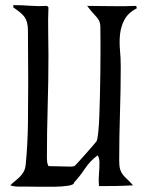

<svg xmlns="http://www.w3.org/2000/svg" viewBox="-20 -724 574 749"><path d="M32 -704Q65 -704 98 -701.5Q131 -699 164 -701L169 -695Q167 -648 168 -602Q169 -556 169 -509Q169 -408 166 -308Q163 -208 163 -107Q163 -99 164 -91.5Q165 -84 169 -76Q191 -76 212.5 -75Q234 -74 256 -74Q262 -74 270 -76Q271 -76 283.5 -89.5Q296 -103 311 -120Q326 -137 339.5 -152.5Q353 -168 356 -172Q360 -177 363 -204.5Q366 -232 367.5 -271.5Q369 -311 370 -357Q371 -403 371.5 -444.5Q372 -486 372 -518.5Q372 -551 372 -563Q372 -602 371.5 -618.5Q371 -635 366 -644.5Q361 -654 350.5 -664.5Q340 -675 320 -701Q368 -701 415.5 -700Q463 -699 511 -701L514 -692Q480 -674 466 -648Q452 -622 448.5 -592Q445 -562 448 -529.5Q451 -497 451 -466Q451 -373 448 -281.5Q445 -190 445 -97Q445 -76 448.5 -64Q452 -52 459 -43Q466 -34 476 -25Q486 -16 499 -1Q466 1 432.5 1.5Q399 2 366 2Q364 -21 366 -44Q368 -67 368 -90Q368 -97 366.5 -104.5Q365 -112 361 -118Q332 -97 312 -67Q292 -37 269 -12Q269 -3 246 0.5Q223 4 193.5 4.5Q164 5 134.5 4.5Q105 4 91 4Q76 4 55 4Q34 4 20 -1Q29 -10 39 -18Q49 -26 57.5 -34.5Q66 -43 72 -53.5Q78 -64 80 -79Q88 -160 89 -241Q90 -322 90 -403L89 -604Q89 -623 85.5 -636Q82 -649 75 -658.5Q68 -668 57.5 -676.5Q47 -685 32 -695Z"/></svg>

Font: Germanica
Style: Regular
Weight: 400
Designer: Peter Wiegel
Foundry: Peter Wiegel